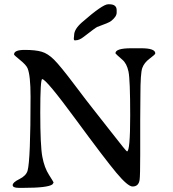

<svg xmlns="http://www.w3.org/2000/svg" viewBox="-20 -904 817 908"><path d="M491.2 -883.8H496.6Q531.7 -883.8 531.7 -856V-844.2Q531.7 -825.2 504.9 -804.2Q495.1 -796.4 439.5 -776.4Q432.6 -773.9 375.5 -729.5Q355 -713.4 337.4 -713.4L335 -712.9Q329.1 -712.9 329.1 -720.7V-725.1L329.6 -727.1L330.6 -737.8Q330.6 -765.6 367.2 -797.9Q465.3 -883.8 491.2 -883.8ZM643.1 -174.3Q643.1 -71.3 640.1 -52.7Q635.3 -22 606.9 -22Q584.5 -22 530 -87.2Q475.6 -152.3 336.9 -341.1Q198.2 -529.8 179.7 -529.8Q170.4 -529.8 170.4 -372.1Q170.4 -214.4 180.2 -162.6Q189.9 -110.8 211.7 -77.1Q233.4 -43.5 233.4 -40L227.5 -31.7Q205.1 -15.6 91.3 -15.6H68.4Q40 -15.6 40 -28.6Q40 -41.5 71.8 -57.1Q103.5 -72.8 110.4 -96.7Q124.5 -147 124.5 -446.8Q124.5 -546.9 110.4 -581.1Q103.5 -597.2 75 -620.1Q46.4 -643.1 46.4 -646.5Q46.4 -668 96.9 -668Q147.5 -668 177 -659.4Q206.5 -650.9 236.1 -621.3Q265.6 -591.8 331.3 -504.6Q397 -417.5 418.7 -390.6Q440.4 -363.8 508.8 -275.9Q577.1 -188 580.6 -188Q595.7 -188 595.7 -357.9Q595.7 -527.8 587.6 -565.7Q579.6 -603.5 559.1 -621.1Q525.9 -649.9 525.9 -651.9Q525.9 -675.8 601.1 -675.8H647.5Q714.4 -675.8 714.4 -651.4Q714.4 -646.5 688 -627Q661.6 -607.4 652.8 -582.3Q644 -557.1 644 -453.1L643.1 -337.4Z"/></svg>

Font: Averia Serif Libre Light
Style: Regular
Weight: 300
Version: Version 1.002